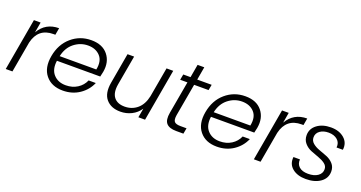

<svg xmlns="http://www.w3.org/2000/svg" viewBox="-39 -1281 3546 1887"><g transform="rotate(20 1733.5 -337.0)"><path d="M100 0H30L126 -546H196L177 -437Q246 -556 386 -556L373 -483H353Q195 -483 157 -323Z M713 -494Q634 -494 569.5 -443.5Q505 -393 485 -300H868Q887 -393 840.5 -443.5Q794 -494 713 -494ZM909 -173Q875 -93 800.5 -42.5Q726 8 627 8Q509 8 447 -68.5Q385 -145 408 -273Q431 -402 519 -478Q607 -554 726 -554Q843 -554 901 -481.5Q959 -409 940 -302Q934 -272 928 -248H475Q462 -155 509 -103Q556 -51 637 -51Q706 -51 758 -84Q810 -117 834 -173Z M1583 -546 1487 0H1417L1434 -96Q1400 -45 1346 -18Q1292 9 1230 9Q1132 9 1080.5 -51.5Q1029 -112 1049 -227L1105 -546H1174L1119 -235Q1104 -146 1140 -99Q1176 -52 1253 -52Q1329 -52 1384 -98.5Q1439 -145 1458 -235L1513 -546Z M1693 -148 1753 -487H1677L1688 -546H1764L1788 -683H1858L1834 -546H1985L1974 -487H1823L1763 -148Q1755 -98 1771 -79Q1787 -60 1835 -60H1899L1888 0H1813Q1739 0 1709 -34.5Q1679 -69 1693 -148Z M2324 -494Q2245 -494 2180.5 -443.5Q2116 -393 2096 -300H2479Q2498 -393 2451.5 -443.5Q2405 -494 2324 -494ZM2520 -173Q2486 -93 2411.5 -42.5Q2337 8 2238 8Q2120 8 2058 -68.5Q1996 -145 2019 -273Q2042 -402 2130 -478Q2218 -554 2337 -554Q2454 -554 2512 -481.5Q2570 -409 2551 -302Q2545 -272 2539 -248H2086Q2073 -155 2120 -103Q2167 -51 2248 -51Q2317 -51 2369 -84Q2421 -117 2445 -173Z M2695 0H2625L2721 -546H2791L2772 -437Q2841 -556 2981 -556L2968 -483H2948Q2790 -483 2752 -323Z M3381 -147Q3381 -76 3322 -34Q3263 8 3169 8Q3081 8 3028 -35.5Q2975 -79 2983 -154H3051Q3047 -106 3079 -77Q3111 -48 3173 -48Q3236 -48 3274 -74.5Q3312 -101 3312 -145Q3312 -179 3283 -201Q3254 -223 3212.5 -237.5Q3171 -252 3130 -268.5Q3089 -285 3060 -318.5Q3031 -352 3031 -401Q3031 -469 3087.5 -511.5Q3144 -554 3232 -554Q3319 -554 3372 -507.5Q3425 -461 3415 -387H3349Q3355 -437 3320 -467.5Q3285 -498 3227 -498Q3173 -498 3137.5 -472.5Q3102 -447 3102 -404Q3102 -368 3130.5 -344Q3159 -320 3200 -305.5Q3241 -291 3282.5 -274.5Q3324 -258 3352.5 -226Q3381 -194 3381 -147Z"/></g></svg>

Font: Poppins Light
Style: Italic
Weight: 300
Italic angle: -10°
Designer: Ninad Kale (Devanagari), Jonny Pinhorn (Latin)
Foundry: Indian Type Foundry
Version: Version 3.200;PS 1.000;hotconv 16.6.54;makeotf.lib2.5.65590